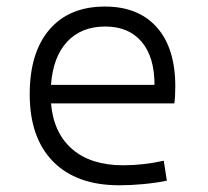

<svg xmlns="http://www.w3.org/2000/svg" viewBox="-20 -547 626 577"><path d="M338.4 9.8Q210 9.8 139.6 -61.5Q69.3 -132.8 69.3 -263.7Q69.3 -389.2 128.7 -458.3Q188 -527.3 295.4 -527.3Q396 -527.3 451.4 -464.8Q506.8 -402.3 506.8 -287.1Q506.8 -256.8 503.9 -236.3H133.3Q141.1 -147 197.3 -98.6Q253.4 -50.3 350.1 -50.3Q410.6 -50.3 472.2 -64L481.4 -3.9Q447.3 2.9 410.2 6.3Q373 9.8 338.4 9.8ZM133.3 -292H444.3Q444.3 -376 405.5 -421.6Q366.7 -467.3 296.4 -467.3Q224.1 -467.3 181.6 -421.4Q139.2 -375.5 133.3 -292Z"/></svg>

Font: Cascadia Mono PL Light
Style: Regular
Weight: 300
Monospace: yes
Designer: Aaron Bell
Foundry: Saja Typeworks
Version: Version 2404.023; ttfautohint (v1.8.4)